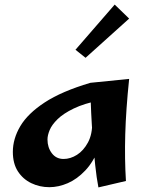

<svg xmlns="http://www.w3.org/2000/svg" viewBox="-20 -802 641 837"><path d="M195 14Q153 14 116.5 -3.5Q80 -21 58 -55Q36 -89 36 -140Q36 -197 68.5 -252Q101 -307 175 -355.5Q249 -404 374 -441L417 -365Q347 -351 301.5 -329Q256 -307 231 -282.5Q206 -258 196.5 -235Q187 -212 187 -194Q187 -159 206 -134Q225 -109 257 -109Q287 -109 315.5 -127Q344 -145 363.5 -181Q383 -217 382 -271L441 -309Q435 -220 411.5 -158.5Q388 -97 352 -59Q316 -21 275.5 -3.5Q235 14 195 14ZM409 15Q401 -26 395 -82.5Q389 -139 384.5 -198Q380 -257 377.5 -310Q375 -363 374 -398.5Q373 -434 374 -441L543 -458Q529 -323 526 -216Q523 -109 529 -13ZM353 -550 309 -585 480 -782 543 -721Z"/></svg>

Font: Marhey Medium
Style: Regular
Weight: 500
Designer: Nur Syamsi & Bustanul Arifin
Foundry: Namelatype
Version: Version 1.000